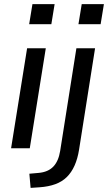

<svg xmlns="http://www.w3.org/2000/svg" viewBox="-20 -722 526 935"><path d="M122 -604 138 -702H246L230 -604ZM34 0 112 -487H203L125 0ZM362 -604 378 -702H486L470 -604ZM129 193 123 124 168 120Q214 116 239.5 89.5Q265 63 273 13L352 -487H443L365 7Q358 51 343 84.5Q328 118 305 140.5Q282 163 249 175Q216 187 173 190Z"/></svg>

Font: Nunito Sans 12pt ExtraLight 12pt Medium
Style: Italic
Weight: 500
Italic angle: -9°
Version: Version 3.101;gftools[0.9.27]